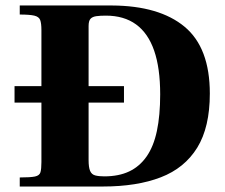

<svg xmlns="http://www.w3.org/2000/svg" viewBox="-20 -680 819 700"><path d="M33 -306V-366H432V-306ZM52 0V-33Q91 -33 107.5 -36.5Q124 -40 127.5 -52Q131 -64 131 -89V-570Q131 -595 126.5 -607Q122 -619 105 -623Q88 -627 52 -627V-660H388Q561 -659 653 -582.5Q745 -506 745 -339Q745 -216 699 -141.5Q653 -67 566 -33.5Q479 0 355 0ZM360 -37Q413 -37 451 -55Q489 -73 514.5 -109.5Q540 -146 552 -202.5Q564 -259 564 -336Q564 -432 542 -495.5Q520 -559 476 -591Q432 -623 366 -623Q345 -623 331 -621Q317 -619 310 -611.5Q303 -604 303 -585V-96Q303 -70 308.5 -57Q314 -44 327 -40.5Q340 -37 360 -37Z"/></svg>

Font: Frank Ruhl Libre Black
Style: Regular
Weight: 900
Designer: Yanek Iontef
Foundry: Fontef
Version: Version 6.004